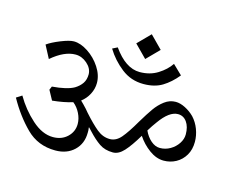

<svg xmlns="http://www.w3.org/2000/svg" viewBox="-108 -976 1351 1108"><g transform="rotate(15 568.0 -422.0)"><path d="M742 -744 669 -670 596 -744 669 -818ZM657 -589Q718 -589 764.5 -618Q811 -647 837 -686L893 -632Q853 -583 807.5 -555.5Q762 -528 696 -528Q621 -528 563.5 -573Q506 -618 469 -679L499 -694Q573 -589 657 -589ZM436 -464Q436 -429 419 -396.5Q402 -364 374 -343Q390 -328 412 -304Q429 -284 428 -285Q477 -230 513 -200.5Q549 -171 591 -171Q628 -171 657.5 -205.5Q687 -240 728 -311Q761 -366 784 -398.5Q807 -431 837.5 -454Q868 -477 904 -477Q931 -477 961.5 -461.5Q992 -446 1016 -422Q1042 -394 1056 -357Q1070 -320 1070 -282Q1070 -236 1050 -202Q1030 -168 996.5 -149.5Q963 -131 923 -131Q879 -131 836.5 -162Q794 -193 765 -237Q725 -170 693.5 -135.5Q662 -101 628 -101Q580 -101 546.5 -124Q513 -147 477 -186L459 -205L457 -204Q460 -187 459 -174Q459 -108 416 -67Q373 -26 304 -26Q200 -26 130 -95.5Q60 -165 6 -262L39 -283Q82 -209 144.5 -153Q207 -97 271 -97Q323 -97 356.5 -129Q390 -161 390 -207Q390 -238 374.5 -269.5Q359 -301 333 -322Q282 -306 212 -299L181 -356L190 -377Q279 -384 321 -408Q347 -424 362 -446Q377 -468 377 -501Q376 -536 344.5 -563.5Q313 -591 275 -591Q208 -591 132 -526L92 -602Q120 -622 170 -642Q220 -662 246 -662Q286 -662 331 -632.5Q376 -603 406 -557Q436 -511 436 -464ZM827 -333Q809 -309 788 -275Q804 -240 829.5 -218Q855 -196 883 -196Q916 -196 944.5 -212.5Q973 -229 990.5 -255.5Q1008 -282 1008 -310Q1008 -356 988 -384Q968 -412 935 -412Q883 -412 827 -333Z"/></g></svg>

Font: Martel
Style: Regular
Weight: 400
Designer: Dan Reynolds
Foundry: Dan Reynolds
Version: Version 1.001; ttfautohint (v1.1) -l 5 -r 5 -G 72 -x 0 -D la